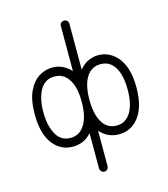

<svg xmlns="http://www.w3.org/2000/svg" viewBox="-121 -740 893 1018"><g transform="rotate(-15 326.0 -230.5)"><path d="M326 184Q316 184 309 176.5Q302 169 302 159V-34Q301 -32 299 -30Q297 -28 295 -26Q256 13 199 13Q143 13 104 -26Q47 -82 47 -204Q47 -284 70 -331.5Q93 -379 128 -400Q163 -421 199 -421Q228 -421 252 -410.5Q276 -400 295 -381Q297 -380 299 -377.5Q301 -375 302 -373V-621Q302 -632 309 -638.5Q316 -645 326 -645Q336 -645 342.5 -638.5Q349 -632 349 -621V-369Q370 -396 397 -408.5Q424 -421 452 -421Q481 -421 505 -410.5Q529 -400 548 -381Q605 -324 605 -204Q605 -83 548 -26Q509 13 452 13Q396 13 357 -26Q355 -28 353 -30Q351 -32 349 -34V159Q349 169 342.5 176.5Q336 184 326 184ZM199 -35Q249 -35 277 -80Q305 -125 305 -204Q305 -306 261 -348Q237 -372 199 -372Q163 -372 137 -348Q117 -327 105.5 -290.5Q94 -254 94 -204Q94 -155 105.5 -118Q117 -81 137 -59Q163 -35 199 -35ZM452 -35Q502 -35 529.5 -80Q557 -125 557 -204Q557 -305 514 -348Q489 -372 452 -372Q416 -372 390 -348Q347 -305 347 -204Q347 -104 390 -59Q416 -35 452 -35Z"/></g></svg>

Font: Kurewa Gothic CJK TC Regular
Style: Regular
Weight: 400
Designer: Max Yao
Foundry: Max-Everyday
Version: Version 1.071; ttfautohint (v1.8.3)